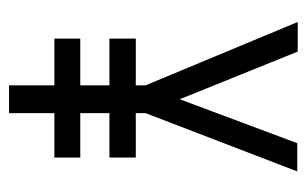

<svg xmlns="http://www.w3.org/2000/svg" viewBox="-144 -520 664 415"><g transform="rotate(90 187.5 -312.0)"><path d="M224 0V-98H320V-154H224V-217H320V-274H224V-295L350 -623H289L194 -369L91 -624H27L164 -295V-274H63V-217H164V-154H63V-98H164V0Z"/></g></svg>

Font: Inconsolata Condensed
Style: Regular
Weight: 400
Width: 3
Monospace: yes
Designer: Raph Levien, Cyreal, Brenton Simpson
Foundry: Raph Levien, Cyreal, Google
Version: Version 3.100